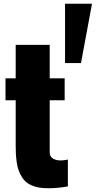

<svg xmlns="http://www.w3.org/2000/svg" viewBox="-20 -995 510 1022"><path d="M326.2 -659.2V-975.1H469.7L411.1 -659.2ZM216.3 6.3Q187 4.9 163.6 -2.7Q140.1 -10.3 124.3 -22Q108.4 -33.7 97.2 -51.8Q85.9 -69.8 79.3 -87.9Q72.8 -106 69.1 -130.9Q65.4 -155.8 64.5 -176.5Q63.5 -197.3 63.5 -225.1V-461.4H9.3V-578.1H63.5V-756.3H244.6V-578.1H324.2V-461.4H244.6V-184.1Q244.6 -163.1 259.3 -152.8Q273.9 -142.6 295.9 -141.1Q306.2 -140.6 317.4 -141.8Q328.6 -143.1 334.5 -144.3Q340.3 -145.5 341.3 -146V-2.9Q289.6 6.8 240.2 6.8Q228 6.8 216.3 6.3Z"/></svg>

Font: Oswald
Style: Heavy
Weight: 800
Designer: Vernon Adams
Foundry: Vernon Adams
Version: 3.0; ttfautohint (v0.95) -l 8 -r 50 -G 200 -x 0 -w "G" -W -c